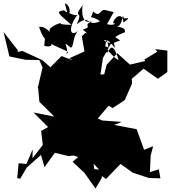

<svg xmlns="http://www.w3.org/2000/svg" viewBox="-41 -993 963 1082"><path d="M845 -701 773 -658 777 -649 691 -629 620 -693 560 -628 542 -558 587 -476 598 -512 599 -577 525 -573 539 -666 583 -745 636 -765 562 -816 579 -749 441 -808 420 -789 435 -703 335 -658 349 -666 369 -653 306 -677 243 -614 198 -654 85 -706 59 -700 60 -709 -21 -813 12 -675 104 -656 180 -655 199 -613 171 -495 174 -498 181 -419 265 -336 148 -359 230 -277 191 -255 200 -176 142 -101 143 -151 108 -69 64 -73 56 11 73 14 110 -49 190 -120 210 -51 268 -132 347 -113 372 -117 400 -108 368 -81 434 -20 497 69 531 13 542 -35 490 -40 481 -120 477 -171 464 -95 523 -31 493 -33 556 16 638 -69 706 -21 694 -24 798 10 863 12 854 -39 804 -23 808 -116 822 -169 771 -149 729 -265 602 -289 645 -306 535 -314 463 -347 502 -316 571 -397 594 -384 662 -429 703 -522 702 -546 658 -543 693 -541 768 -606 849 -549 902 -587V-708L834 -716ZM557 -935C519 -949 529 -888 484 -928C467 -869 458 -919 523 -873C443 -838 470 -918 391 -856C435 -948 362 -879 425 -964C418 -931 419 -839 488 -880C410 -843 492 -848 426 -826C503 -760 490 -772 476 -716C558 -787 565 -776 570 -725C527 -750 511 -691 566 -699C586 -739 602 -737 627 -656C609 -655 538 -742 552 -731C559 -760 549 -793 607 -723C602 -764 574 -778 662 -811C673 -844 607 -842 617 -841C657 -853 643 -931 658 -889C687 -892 692 -893 655 -866C647 -942 589 -878 598 -860C619 -869 604 -844 562 -857L600 -925ZM320 -935C274 -928 280 -922 362 -853C317 -853 286 -858 306 -864C289 -863 210 -833 248 -804C188 -869 175 -827 178 -845C197 -784 221 -749 248 -775C199 -791 219 -806 208 -736C233 -723 276 -739 225 -757C268 -735 248 -744 337 -704C348 -686 352 -713 329 -683C358 -718 295 -778 358 -724C377 -730 367 -790 401 -821C351 -777 342 -841 395 -908C352 -902 313 -961 335 -890C379 -950 321 -982 325 -971L339 -920Z"/></svg>

Font: Hussar Lance
Style: Regular
Weight: 700
Foundry: Cannot Into Space Fonts, PlusOne Fonts
Version: Version 2.27